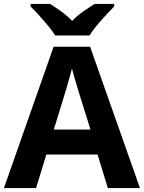

<svg xmlns="http://www.w3.org/2000/svg" viewBox="-20 -954 730 974"><path d="M527 0 475 -170H215L163 0H0L252 -717H437L690 0ZM439 -297 387 -463Q382 -480 374 -506Q366 -532 358 -559Q350 -586 345 -606Q340 -586 331.5 -556.5Q323 -527 315.5 -500.5Q308 -474 304 -463L253 -297ZM260 -774Q246 -797 223.5 -824Q201 -851 177.5 -877Q154 -903 135 -921V-934H234Q260 -918 290 -896.5Q320 -875 346 -848Q372 -875 403 -896.5Q434 -918 460 -934H559V-921Q541 -903 517 -877Q493 -851 470.5 -824Q448 -797 434 -774Z"/></svg>

Font: Noto Sans IKEA
Style: Bold
Weight: 600
Designer: Monotype Design Team
Foundry: Monotype Imaging Inc.
Version: Version 2.001